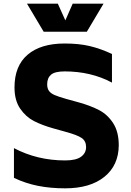

<svg xmlns="http://www.w3.org/2000/svg" viewBox="-20 -1009 711 1046"><path d="M56 0ZM56 -40V-202Q183 -135 335 -135Q394 -135 421.5 -155Q449 -175 449 -208Q449 -241 424.5 -257.5Q400 -274 337 -291L269 -310Q209 -327 165 -349.5Q121 -372 90 -417Q59 -462 59 -533Q59 -650 130.5 -711Q202 -772 332 -772Q410 -772 469 -758Q528 -744 590 -715V-559Q476 -620 332 -620Q279 -620 258 -602Q237 -584 237 -550Q237 -527 247 -513.5Q257 -500 278 -491Q299 -482 341 -470L410 -451Q474 -433 520 -409Q566 -385 596.5 -338Q627 -291 627 -217Q626 -108 548.5 -45.5Q471 17 335 17Q255 17 187 3.5Q119 -10 56 -40ZM544 -989 453 -836H218L127 -989H295L336 -898L376 -989Z"/></svg>

Font: Biryani Heavy
Style: Regular
Weight: 900
Designer: Dan Reynolds and Mathieu Réguer
Foundry: Dan Reynolds and Mathieu Réguer
Version: Version 1.003; ttfautohint (v1.1) -l 5 -r 5 -G 72 -x 0 -D la